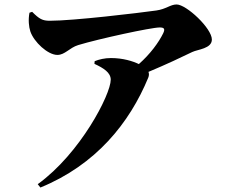

<svg xmlns="http://www.w3.org/2000/svg" viewBox="-20 -781 1040 860"><path d="M112 -724C106 -693 109 -661 116 -640C132 -593 194 -535 237 -535C271 -535 291 -567 330 -579C422 -607 657 -658 695 -658C714 -658 721 -653 711 -632C691 -591 653 -539 602 -494C575 -507 531 -521 477 -521C449 -521 424 -515 404 -507L403 -495C444 -476 476 -456 476 -424C476 -358 340 -94 149 44L161 59C410 -43 560 -230 644 -433C648 -443 648 -451 645 -459C724 -492 796 -526 841 -548C866 -560 929 -563 929 -604C929 -654 815 -761 771 -761C743 -761 724 -740 680 -734C602 -723 309 -688 203 -688C170 -688 156 -696 124 -728Z"/></svg>

Font: Noto Serif KR Black
Style: Regular
Weight: 900
Version: Version 1.001;PS 1.001;hotconv 16.6.54;makeotf.lib2.5.65590